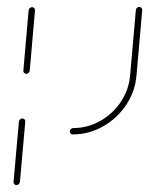

<svg xmlns="http://www.w3.org/2000/svg" viewBox="-20 -390 433 557"><path d="M27.8 147Q24.1 147 21.5 144.3Q18.9 141.5 19.3 137.8L34.8 -37Q35.2 -40.7 38 -43.5Q40.7 -46.3 44.8 -46.3Q48.5 -46.3 51.1 -43.7Q53.7 -41.1 53.3 -37L37.8 137.8Q37.4 141.5 34.4 144.3Q31.5 147 27.8 147ZM56.3 -175.9Q52.6 -175.9 50 -178.5Q47.4 -181.1 47.8 -185.2L63 -360Q63.3 -363.7 66.3 -366.5Q69.3 -369.3 73 -369.3Q76.7 -369.3 79.3 -366.5Q81.9 -363.7 81.5 -360L66.3 -185.2Q65.9 -181.5 63.1 -178.7Q60.4 -175.9 56.3 -175.9ZM182.6 -8.5Q182.6 -12.6 185.6 -15.6Q188.5 -18.5 192.6 -18.5Q233.7 -18.5 270.4 -38.9Q307 -59.3 330.4 -94.3Q353.7 -129.3 357.4 -170.4L374.1 -360.7Q374.4 -364.4 377.4 -367.2Q380.4 -370 384.1 -370Q387.8 -370 390.4 -367.2Q393 -364.4 392.6 -360.7L375.9 -170.4Q371.9 -124.1 345.6 -85Q319.3 -45.9 278.3 -23Q237.4 0 191.1 0Q187.4 0 185 -2.4Q182.6 -4.8 182.6 -8.5Z"/></svg>

Font: 26F Galaxy Sans Hairline
Style: Italic
Weight: 50
Italic angle: -5°
Designer: C₂₉H₂₅N₃O₅
Version: Version 1.200